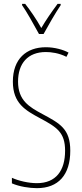

<svg xmlns="http://www.w3.org/2000/svg" viewBox="-20 -970 429 1000"><path d="M183 -793H207C233 -840 267 -900 296 -943V-950H280C246 -904 221 -868 195 -824C171 -868 137 -917 111 -950H95V-943C117 -912 156 -843 183 -793ZM346 -185C346 -299 292 -327 201 -376C132 -413 74 -447 74 -545C74 -640 125 -699 219 -699C246 -699 287 -694 326 -674L337 -696C310 -711 264 -724 219 -724C117 -724 47 -663 47 -545C47 -431 113 -395 189 -354C277 -307 319 -280 319 -185C319 -82 272 -16 172 -16C129 -16 77 -28 42 -44V-15C81 2 134 10 172 10C284 10 346 -59 346 -185Z"/></svg>

Font: Noto Sans Georgian ExtraCondensed Thin
Style: Regular
Weight: 100
Width: 2
Designer: Monotype Design Team, Akaki Razmadze
Foundry: Google LLC
Version: Version 2.005